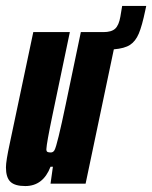

<svg xmlns="http://www.w3.org/2000/svg" viewBox="-23 -618 512 646"><path d="M469 -598 466 -584Q455 -531 444 -505Q433 -479 414.5 -467Q396 -455 360 -452L265 0H147L155 -57H147Q122 8 62 8Q27 8 12 -6.5Q-3 -21 -3 -55Q-3 -76 10 -136L89 -510H212L153 -228Q134 -137 133 -116Q133 -109 136.5 -107Q140 -105 148 -105Q156 -105 160.5 -113Q165 -121 174.5 -160Q184 -199 198 -266L249 -510H325Q352 -510 364.5 -521.5Q377 -533 382 -562L388 -598Z"/></svg>

Font: Saira Ultra Condensed Black
Style: Italic
Weight: 900
Width: 1
Italic angle: -12°
Designer: Hector Gatti with collaboration of the Omnibus-Type team
Foundry: Omnibus-Type
Version: Version 1.001; ttfautohint (v1.8)